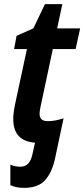

<svg xmlns="http://www.w3.org/2000/svg" viewBox="-20 -681 407 927"><path d="M246 83 287 -110Q246 -96 211 -96Q171 -96 171 -131Q171 -142 176 -167L235 -444H345L367 -544H256L281 -661H197L141 -544L60 -508L48 -444H110L52 -174Q44 -135 44 -106Q44 0 149 8L137 62Q125 124 78 124Q53 124 30 114V213Q43 219 59 222.5Q75 226 97 226Q165 226 198.5 188Q232 150 246 83Z"/></svg>

Font: Noto Sans UI SemiCondensed
Style: Bold Italic
Weight: 700
Width: 4
Designer: Monotype Design Team
Foundry: Monotype Imaging Inc.
Version: 1.001